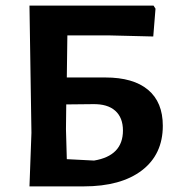

<svg xmlns="http://www.w3.org/2000/svg" viewBox="-20 -664 639 684"><path d="M85 0 92 -191 85 -644H527L534 -633L526 -534L364 -538H220L218 -388H355Q455 -388 507.5 -344Q560 -300 560 -216Q560 -114 485.5 -57Q411 0 278 0ZM215 -204 218 -97 315 -92Q418 -109 418 -199Q418 -245 390.5 -269.5Q363 -294 311 -293L216 -292Z"/></svg>

Font: Alegreya Sans
Style: Bold
Weight: 700
Designer: Juan Pablo del Peral
Foundry: Huerta Tipografica
Version: Version 2.007